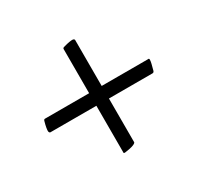

<svg xmlns="http://www.w3.org/2000/svg" viewBox="-109 -602 746 724"><g transform="rotate(-30 264.0 -240.0)"><path d="M37.1 -212.9H237.3V-13.7C237.3 -9.8 235.4 -5.9 242.2 -5.9C244.1 -5.9 245.1 -6.8 248 -6.8C292 -12.7 292 -22.5 292 -22.5V-212.9H482.4C482.4 -212.9 487.3 -212.9 489.3 -218.8C495.1 -240.2 499 -253.9 499 -262.7C499 -269.5 495.1 -267.6 491.2 -267.6H292V-467.8C292 -467.8 292 -473.6 282.2 -473.6C278.3 -473.6 265.6 -472.7 242.2 -465.8C236.3 -463.9 237.3 -459 237.3 -459V-267.6H45.9C45.9 -267.6 41 -268.6 39.1 -262.7C32.2 -239.3 31.2 -226.6 31.2 -222.7C31.2 -212.9 37.1 -212.9 37.1 -212.9Z"/></g></svg>

Font: Crimson
Style: Roman
Weight: 400
Version: Version 0.2